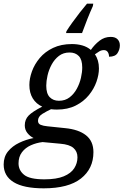

<svg xmlns="http://www.w3.org/2000/svg" viewBox="-55 -786 673 1046"><path d="M307 -616Q320 -637 339.5 -664Q359 -691 380 -718Q401 -745 419 -766H453L451 -753Q436 -720 420.5 -681Q405 -642 392 -606H305ZM183 240Q74 240 19.5 206.5Q-35 173 -35 110Q-35 68 -11.5 39Q12 10 49.5 -8Q87 -26 128 -34Q109 -43 94.5 -61Q80 -79 80 -103Q80 -135 101 -156.5Q122 -178 175 -205Q142 -220 123.5 -250Q105 -280 105 -323Q105 -358 119 -397Q133 -436 161.5 -470Q190 -504 234 -525Q278 -546 337 -546Q367 -546 393.5 -538.5Q420 -531 440 -514Q460 -543 487 -564Q514 -585 548 -585Q573 -585 585.5 -572Q598 -559 598 -539Q598 -517 585.5 -497Q573 -477 539 -477Q539 -492 532 -502.5Q525 -513 511 -513Q497 -513 485 -505.5Q473 -498 462 -490Q484 -459 484 -413Q484 -379 470.5 -340.5Q457 -302 429 -267.5Q401 -233 357.5 -211Q314 -189 255 -189Q247 -189 239 -189.5Q231 -190 223 -191Q201 -181 176.5 -166Q152 -151 152 -128Q152 -112 166.5 -106Q181 -100 203 -98L299 -88Q373 -81 413.5 -49Q454 -17 454 43Q454 133 386 186.5Q318 240 183 240ZM266 -237Q300 -237 324 -255.5Q348 -274 363.5 -302.5Q379 -331 386 -362Q393 -393 393 -418Q393 -461 374.5 -480.5Q356 -500 324 -500Q290 -500 266 -481.5Q242 -463 226.5 -434.5Q211 -406 204 -375Q197 -344 197 -319Q197 -276 216 -256.5Q235 -237 266 -237ZM187 191Q253 191 292.5 174.5Q332 158 349.5 130.5Q367 103 367 71Q367 39 345 20Q323 1 274 -3L177 -12Q143 -8 113 5.5Q83 19 64.5 43.5Q46 68 46 104Q46 142 76.5 166.5Q107 191 187 191Z"/></svg>

Font: NotoSerif-Italic
Style: Regular
Weight: 400
Italic angle: -12°
Designer: Monotype Design Team
Foundry: Monotype Imaging Inc.
Version: Version 2.007; ttfautohint (v1.8) -l 8 -r 50 -G 200 -x 14 -D